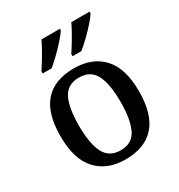

<svg xmlns="http://www.w3.org/2000/svg" viewBox="-182 -888 951 1020"><g transform="rotate(-30 293.5 -378.0)"><path d="M292 10Q181 10 117 -59Q53 -128 53 -269Q53 -410 114 -478.5Q175 -547 295 -547Q406 -547 470 -478.5Q534 -410 534 -269Q534 -128 472.5 -59Q411 10 292 10ZM294 -45Q364 -45 392.5 -102Q421 -159 421 -269Q421 -380 392 -435.5Q363 -491 293 -491Q223 -491 194.5 -435.5Q166 -380 166 -269Q166 -159 195 -102Q224 -45 294 -45ZM321 -619Q342 -651 366 -691.5Q390 -732 406 -766H518V-756Q508 -739 482.5 -710Q457 -681 427.5 -652.5Q398 -624 375 -606H321ZM138 -619Q159 -651 183 -691.5Q207 -732 223 -766H336V-756Q325 -739 299.5 -710Q274 -681 244.5 -652.5Q215 -624 193 -606H138Z"/></g></svg>

Font: Noto Serif Bengali Medium
Style: Regular
Weight: 500
Designer: Juan Bruce, Universal Thirst, Indian Type Foundry and the Monotype Design Team.
Foundry: Monotype Imaging Inc.
Version: Version 2.003; ttfautohint (v1.8.4.7-5d5b)